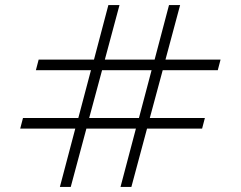

<svg xmlns="http://www.w3.org/2000/svg" viewBox="-20 -740 953 760"><path d="M217 0 278 -231H60L71 -273H290L340 -462H122L133 -504H352L409 -720H453L395 -504H592L649 -720H693L635 -504H853L842 -462H624L573 -273H791L780 -231H562L500 0H457L518 -231H322L260 0ZM333 -273H530L580 -462H384Z"/></svg>

Font: Manrope
Style: Regular
Weight: 400
Designer: Mikhail Sharanda
Foundry: Mikhail Sharanda
Version: Version 4.503